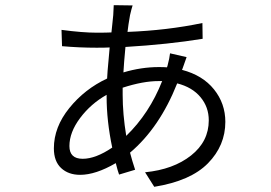

<svg xmlns="http://www.w3.org/2000/svg" viewBox="-20 -678 1040 736"><path d="M450.2 -341.8V-314.5Q450.2 -241.2 463.9 -157.2Q552.7 -243.2 601.6 -367.2H587.9Q528.3 -367.2 450.2 -341.8ZM388.7 -307.6V-314.5Q328.1 -280.3 287.1 -225.6Q246.1 -170.9 246.1 -118.2Q246.1 -69.3 296.9 -69.3Q346.7 -69.3 410.2 -112.3Q388.7 -214.8 388.7 -307.6ZM679.7 -415 677.7 -410.2Q756.8 -389.6 800.3 -335.4Q843.8 -281.2 843.8 -210.9Q843.8 -120.1 777.3 -52.2Q710.9 15.6 571.3 38.1L536.1 -17.6Q644.5 -28.3 712.4 -82Q780.3 -135.7 780.3 -216.8Q780.3 -267.6 748.5 -305.7Q716.8 -343.8 659.2 -358.4Q591.8 -188.5 478.5 -92.8Q486.3 -62.5 498 -27.3L436.5 -8.8Q431.6 -21.5 423.8 -52.7Q346.7 -7.8 287.1 -7.8Q242.2 -7.8 214.4 -33.7Q186.5 -59.6 186.5 -109.4Q186.5 -190.4 245.6 -263.7Q304.7 -336.9 390.6 -377Q391.6 -401.4 396 -446.3Q400.4 -491.2 400.4 -496.1Q383.8 -495.1 350.6 -495.1Q284.2 -495.1 217.8 -501L215.8 -563.5Q296.9 -552.7 350.6 -552.7Q388.7 -552.7 407.2 -553.7Q409.2 -568.4 411.1 -590.8Q413.1 -613.3 414.1 -620.1Q416 -647.5 416 -658.2L488.3 -657.2Q484.4 -645.5 478.5 -620.1Q471.7 -582 468.8 -555.7Q621.1 -561.5 755.9 -589.8L756.8 -529.3Q625 -507.8 460.9 -498Q455.1 -437.5 453.1 -400.4Q521.5 -420.9 588.9 -420.9Q610.4 -420.9 620.1 -419.9L622.1 -425.8Q629.9 -455.1 631.8 -473.6L695.3 -459Q689.5 -444.3 679.7 -415Z"/></svg>

Font: Gen Shin Gothic Normal
Style: Regular
Weight: 300
Designer: [Source Han Sans]
Ryoko NISHIZUKA  (kana & ideographs); Paul D. Hunt (Latin, Greek & Cyrillic); Wenlong ZHANG  (bopomofo
Version: Version 1.002.20150607